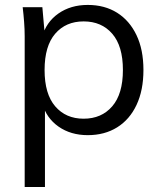

<svg xmlns="http://www.w3.org/2000/svg" viewBox="-20 -531 640 767"><path d="M78.6 216V-385.9Q78.6 -414.2 76.3 -443.6Q74.1 -472.9 70.6 -502.3H149.2L159.7 -383.1H148.1Q164.2 -442.5 213.2 -476.9Q262.3 -511.3 330.5 -511.3Q398 -511.3 447.8 -480.1Q497.5 -448.8 525.2 -390.8Q553 -332.9 553 -251.4Q553 -170.5 525.5 -112Q498 -53.5 448 -22.3Q398 8.9 330.5 8.9Q262.7 8.9 213.9 -25.2Q165.1 -59.4 148.6 -118.3H159.6V216ZM314 -56.8Q385.7 -56.8 428.3 -106.3Q471 -155.7 471 -251.4Q471 -347.1 428.3 -396.3Q385.7 -445.5 314 -445.5Q242.9 -445.5 200.5 -396.3Q158.1 -347.1 158.1 -251.4Q158.1 -155.7 200.5 -106.3Q242.9 -56.8 314 -56.8Z"/></svg>

Font: Mulish ExtraLight
Style: Regular
Weight: 200
Designer: Vernon Adams
Foundry: Vernon Adams
Version: Version 3.603